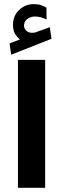

<svg xmlns="http://www.w3.org/2000/svg" viewBox="-20 -910 305 930"><path d="M76.7 -719.2Q60.1 -732.4 51.5 -748.5Q43 -764.6 43 -790.5Q43 -834 73.2 -862.1Q103.5 -890.1 142.1 -890.1Q163.1 -890.1 177 -885.7Q190.9 -881.3 205.1 -873L205.6 -815.4Q176.8 -830.1 148.9 -830.1Q129.4 -830.1 112.8 -818.4Q96.2 -806.6 96.2 -784.2Q96.7 -771 108.9 -759.8Q121.1 -748.5 147 -752Q147 -752 150.9 -752.9L221.2 -778.3L229.5 -722.2L34.2 -645L26.4 -699.7ZM198.7 -620.1V-0.5H66.9V-620.1Z"/></svg>

Font: Vazirmatn RD UI ExtraBold
Style: Regular
Weight: 800
Designer: Saber Rastikerdar
Foundry: Saber Rastikerdar
Version: Version 33.003